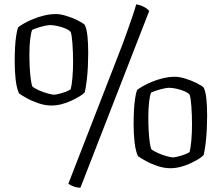

<svg xmlns="http://www.w3.org/2000/svg" viewBox="-20 -774 1025 888"><path d="M218 -286Q189 -286 159 -296Q129 -306 104.5 -319.5Q80 -333 68 -342Q57 -366 52.5 -405Q48 -444 48 -488Q48 -521 49.5 -552.5Q51 -584 55 -609.5Q59 -635 64 -648Q73 -655 91 -665.5Q109 -676 133.5 -686Q158 -696 185 -702.5Q212 -709 239 -709Q259 -709 287 -700.5Q315 -692 339 -680Q363 -668 372 -659Q381 -641 384.5 -607Q388 -573 388 -529Q388 -502 386.5 -467.5Q385 -433 381 -400.5Q377 -368 372 -347Q364 -338 347.5 -328Q331 -318 309.5 -308Q288 -298 264.5 -292Q241 -286 218 -286ZM229 -336Q236 -336 251 -339.5Q266 -343 282.5 -349Q299 -355 307 -361Q312 -380 315 -415Q318 -450 318 -488Q318 -533 315 -573Q312 -613 307 -626Q300 -635 282 -642.5Q264 -650 244.5 -654Q225 -658 212 -658Q203 -658 187 -654.5Q171 -651 155.5 -646Q140 -641 129 -636Q123 -623 119.5 -592Q116 -561 116 -522Q116 -493 117.5 -462Q119 -431 122.5 -407Q126 -383 129 -375Q138 -366 159.5 -356.5Q181 -347 201.5 -341.5Q222 -336 229 -336ZM352 94Q336 94 321 88.5Q306 83 296 76L525 -513Q547 -569 564 -616.5Q581 -664 593 -699.5Q605 -735 610 -754Q632 -750 648 -741Q664 -732 670 -723ZM768 4Q739 4 709 -6Q679 -16 654.5 -29.5Q630 -43 618 -52Q607 -76 602.5 -115Q598 -154 598 -198Q598 -231 599.5 -262.5Q601 -294 605 -319.5Q609 -345 614 -358Q623 -365 641 -375.5Q659 -386 683.5 -396Q708 -406 735 -412.5Q762 -419 789 -419Q809 -419 837 -410.5Q865 -402 889 -390Q913 -378 922 -369Q931 -351 934.5 -317Q938 -283 938 -239Q938 -212 936.5 -177.5Q935 -143 931 -110.5Q927 -78 922 -57Q914 -48 897.5 -38Q881 -28 859.5 -18Q838 -8 814.5 -2Q791 4 768 4ZM779 -46Q786 -46 801 -49.5Q816 -53 832.5 -59Q849 -65 857 -71Q862 -90 865 -125Q868 -160 868 -198Q868 -243 865 -283Q862 -323 857 -336Q850 -345 832 -352.5Q814 -360 794.5 -364Q775 -368 762 -368Q753 -368 737 -364.5Q721 -361 705.5 -356Q690 -351 679 -346Q673 -333 669.5 -302Q666 -271 666 -232Q666 -203 667.5 -172Q669 -141 672.5 -117Q676 -93 679 -85Q688 -76 709.5 -66.5Q731 -57 751.5 -51.5Q772 -46 779 -46Z"/></svg>

Font: Texturina 12pt Light
Style: Regular
Weight: 300
Designer: Guillermo Torres Carreño
Foundry: Omnibus-Type
Version: Version 1.002